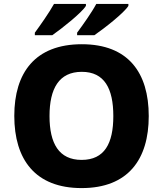

<svg xmlns="http://www.w3.org/2000/svg" viewBox="-20 -951 834 981"><path d="M636 -921V-931H472C448 -886 402 -822 374 -784V-771H462C513 -806 615 -886 636 -921ZM419 -921V-931H256C231 -886 186 -822 158 -784V-771H247C297 -806 398 -886 419 -921ZM740 -358C740 -580 635 -725 398 -725C160 -725 53 -580 53 -359C53 -136 160 10 397 10C635 10 740 -137 740 -358ZM233 -358C233 -498 281 -584 398 -584C514 -584 559 -498 559 -358C559 -218 514 -134 397 -134C281 -134 233 -218 233 -358Z"/></svg>

Font: Noto Sans Lao ExtraBold
Style: Regular
Weight: 800
Designer: Monotype Design Team
Foundry: Monotype Imaging Inc.
Version: Version 2.003